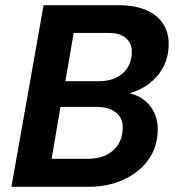

<svg xmlns="http://www.w3.org/2000/svg" viewBox="-20 -720 678 740"><path d="M24 0 148 -700H435Q501 -700 545 -680.5Q589 -661 610.5 -625.5Q632 -590 630 -542Q628 -489 601.5 -448Q575 -407 531 -382Q487 -357 433 -353L450 -364Q493 -362 524.5 -342Q556 -322 572.5 -289.5Q589 -257 588 -216Q586 -151 550.5 -102.5Q515 -54 455 -27Q395 0 321 0ZM179 -108H319Q360 -108 389.5 -122.5Q419 -137 435.5 -163Q452 -189 453 -224Q455 -263 428 -285.5Q401 -308 352 -308H213ZM232 -407H361Q418 -407 452 -436.5Q486 -466 488 -516Q489 -541 478.5 -558Q468 -575 447 -584.5Q426 -594 393 -593H264Z"/></svg>

Font: DM Sans 16pt
Style: Bold Italic
Weight: 700
Italic angle: -10°
Version: Version 4.004;gftools[0.9.30]